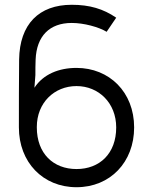

<svg xmlns="http://www.w3.org/2000/svg" viewBox="-20 -766 630 803"><path d="M300 -406C393 -406 466 -335 466 -233C466 -124 397 -59 300 -59C203 -59 134 -124 134 -233V-235C134 -336 207 -406 300 -406ZM59 -233C59 -88 159 17 300 17C441 17 541 -88 541 -233C541 -381 437 -482 300 -482C227 -482 161 -456 124 -399L128 -452C128 -474 128 -495 129 -517C133 -615 187 -670 280 -670C331 -670 393 -653 426 -633L466 -692C412 -729 355 -746 280 -746C143 -746 62 -665 60 -517C59 -423 59 -329 59 -235Z"/></svg>

Font: Kreadon Medium
Style: Regular
Weight: 500
Designer: kohakuno
Foundry: StudioGnu
Version: Version 1.000;Glyphs 3.1.2 (3151)